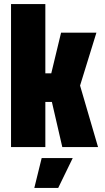

<svg xmlns="http://www.w3.org/2000/svg" viewBox="-20 -720 514 940"><path d="M34 0V-700H202V-361H231L279 -560H452L372 -301L460 0H285L234 -221H202V0ZM148 200 184 54H336L265 200Z"/></svg>

Font: Tektur Condensed
Style: Bold
Weight: 700
Width: 3
Designer: Adam Jagosz
Foundry: Adam Jagosz
Version: Version 1.005;gftools[0.9.30]